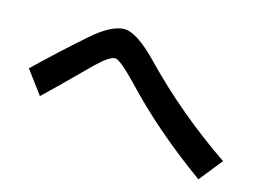

<svg xmlns="http://www.w3.org/2000/svg" viewBox="-75 -658 1071 785"><g transform="rotate(15 460.0 -265.5)"><path d="M815 -8Q608 -156 456 -318Q379 -398 359 -398Q335 -398 281 -346Q149 -214 101 -169L28 -267Q146 -380 228 -451Q267 -486 302 -504.5Q337 -523 364 -523Q417 -523 507 -430Q683 -248 893 -106Z"/></g></svg>

Font: LINE Seed Sans KR Bold
Style: Regular
Weight: 700
Designer: LINE BX Design & Sandoll Inc & Dalton Maag Ltd
Foundry: Sandoll Inc.
Version: Version 1.000